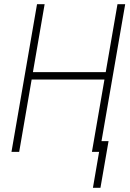

<svg xmlns="http://www.w3.org/2000/svg" viewBox="-20 -731 627 924"><path d="M499 -383.8 493.2 -348.1H120.1L126 -383.8ZM194.8 -710.9 72.3 0H35.2L158.2 -710.9ZM582.5 -710.9 459.5 0H422.4L545.4 -710.9ZM502.4 -51.8 463.4 172.9H427.2L465.8 -51.8Z"/></svg>

Font: Roboto Condensed ExtraLight
Style: Italic
Weight: 250
Italic angle: -12°
Designer: Christian Robertson
Foundry: Google
Version: Version 3.008; 2023